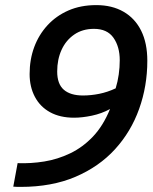

<svg xmlns="http://www.w3.org/2000/svg" viewBox="-20 -729 600 752"><path d="M61 3Q56 3 48.5 3Q41 3 32 2L49 -90Q101 -88 153.5 -96.5Q206 -105 255 -128.5Q304 -152 344 -194Q384 -236 411 -302Q378 -284 340 -276Q302 -268 270 -268Q215 -268 176 -289.5Q137 -311 116.5 -350Q96 -389 96 -439Q96 -496 114 -544.5Q132 -593 166 -630Q200 -667 248 -688Q296 -709 357 -709Q419 -709 464 -683Q509 -657 533 -608.5Q557 -560 557 -491Q557 -392 525 -302.5Q493 -213 430.5 -144.5Q368 -76 275.5 -36.5Q183 3 61 3ZM305 -355Q336 -355 368.5 -361.5Q401 -368 433 -383Q441 -409 445 -437Q449 -465 449 -493Q449 -546 424.5 -581Q400 -616 348 -616Q303 -616 270.5 -593.5Q238 -571 221 -533.5Q204 -496 204 -449Q204 -400 230 -377.5Q256 -355 305 -355Z"/></svg>

Font: Ubuntu Sans Mono Medium
Style: Italic
Weight: 500
Italic angle: -13.5°
Monospace: yes
Designer: Dalton Maag Ltd
Foundry: Dalton Maag Ltd
Version: Version 1.006